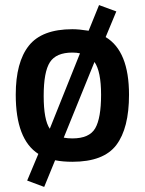

<svg xmlns="http://www.w3.org/2000/svg" viewBox="-20 -626 570 756"><path d="M265 -511Q291 -511 329 -505L370 -606L438 -581L396 -480Q488 -425 488 -253Q488 -121 438 -55Q388 11 265 11Q227 11 197 5L154 110L87 85L131 -20Q42 -77 42 -253Q42 -381 93.5 -446Q145 -511 265 -511ZM265 -81Q332 -81 355 -121Q378 -161 378 -253Q378 -345 352 -382L231 -84Q246 -81 265 -81ZM265 -419Q201 -419 176.5 -381Q152 -343 152 -248.5Q152 -154 176 -119L295 -416Q282 -419 265 -419Z"/></svg>

Font: TitilliumWeb-SemiBold
Style: SemiBold
Weight: 600
Version: Version 1.001;PS 57.000;hotconv 1.0.70;makeotf.lib2.5.55311